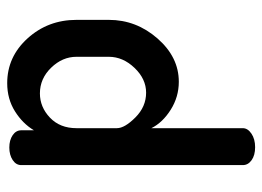

<svg xmlns="http://www.w3.org/2000/svg" viewBox="-120 -400 745 546"><g transform="rotate(-90 253.0 -127.5)"><path d="M155 -440V-404Q174 -436 209 -458Q244 -480 289 -480Q364 -480 416.5 -422Q469 -364 469 -283V-191Q469 -113 416 -52.5Q363 8 293 8Q250 8 213.5 -15Q177 -38 161 -70V190Q161 204 145.5 214.5Q130 225 107 225Q84 225 70 215Q56 205 56 190V-440Q56 -455 70.5 -464.5Q85 -474 106 -474Q127 -474 141 -464.5Q155 -455 155 -440ZM364 -191V-283Q364 -323 333 -355Q302 -387 260 -387Q221 -387 191 -358.5Q161 -330 161 -283V-168Q161 -146 191.5 -115.5Q222 -85 262 -85Q301 -85 332.5 -118Q364 -151 364 -191Z"/></g></svg>

Font: AkaAcidDosis
Style: SemiBold
Weight: 600
Designer: Edgar Tolentino, Pablo Impallari, Igino Marini, Cyberella
Foundry: Edgar Tolentino, Pablo Impallari, Igino Marini, Cyberella
Version: Version 1.007